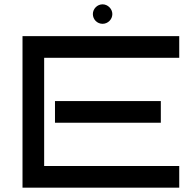

<svg xmlns="http://www.w3.org/2000/svg" viewBox="-20 -867 888 887"><path d="M808 -100H184V-600H808V-700H84V0H808ZM723 -400H234V-300H723ZM499 -802C499 -826 478 -847 454 -847C429 -847 409 -826 409 -802C409 -777 429 -757 454 -757C478 -757 499 -777 499 -802Z"/></svg>

Font: Bruno Ace
Style: Regular
Weight: 400
Designer: Astigmatic (AOETI)
Foundry: Astigmatic (AOETI)
Version: Version 1.000